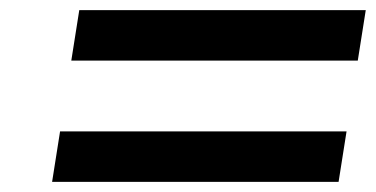

<svg xmlns="http://www.w3.org/2000/svg" viewBox="-20 -474 744 380"><path d="M121.1 -354H688.1L703.9 -454H136.9ZM83.1 -114H650.1L665.9 -214H98.9Z"/></svg>

Font: Fog Sans
Style: It
Weight: 700
Foundry: Intel Corporation
Version: Version 1.00